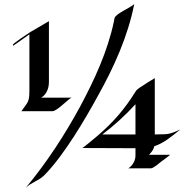

<svg xmlns="http://www.w3.org/2000/svg" viewBox="-20 -819 924 934"><path d="M853 -186C870 -199 821 -166 781 -166C767 -166 733 -165 733 -165V-439C718 -429 700 -420 685 -409C671 -399 647 -388 639 -373C587 -289 530 -223 455 -159C441 -147 384 -99 380 -99L639 -98V-63C639 -20 604 0 604 0H713C727 0 751 -23 762 -31C770 -36 808 -66 808 -66H705C717 -79 727 -91 731 -108C776 -122 816 -156 853 -186ZM633 -799C612 -780 548 -755 538 -733C535 -726 536 -721 534 -714C503 -568 440 -432 370 -301C294 -161 207 -28 105 95C132 68 170 60 197 32C292 -65 393 -237 457 -354C535 -494 602 -642 633 -799ZM180 -344C180 -344 218 -361 218 -422V-716C218 -716 141 -671 129 -664C119 -658 43 -607 43 -602C43 -602 43 -596 43 -596C45 -596 123 -652 123 -652C123 -551 123 -602 123 -379C123 -320 115 -323 84 -278H235C259 -278 317 -344 330 -344ZM639 -165C639 -165 657 -165 478 -165C536 -209 590 -258 639 -312C639 -191 639 -165 639 -165Z"/></svg>

Font: Fondamento
Style: Regular
Weight: 400
Designer: Astigmatic (AOETI)
Foundry: Astigmatic (AOETI)
Version: Version 1.001